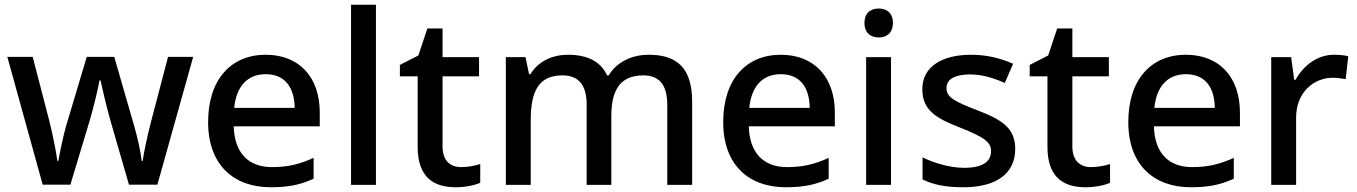

<svg xmlns="http://www.w3.org/2000/svg" viewBox="-20 -780 5725 810"><path d="M446 -271 524 -1H644L795 -540H689L617 -266C602 -208 586 -134 582 -101H578C574 -139 558 -208 546 -249L462 -540H346L259 -249C248 -212 232 -135 226 -101H222C217 -139 203 -210 189 -266L118 -540H11L160 -1H277L358 -270C374 -323 394 -408 400 -441H404C411 -408 431 -323 446 -271Z M1101 -549C956 -549 858 -446 858 -265C858 -84 966 10 1122 10C1199 10 1248 -1 1303 -26V-114C1246 -88 1196 -75 1127 -75C1027 -75 969 -136 966 -247H1329V-305C1329 -455 1242 -549 1101 -549ZM1101 -467C1184 -467 1222 -409 1223 -325H968C977 -416 1024 -467 1101 -467Z M1566 0V-760H1461V0Z M1925 -75C1879 -75 1847 -103 1847 -162V-458H2001V-539H1847V-660H1783L1745 -546L1667 -506V-458H1742V-160C1742 -27 1815 10 1903 10C1941 10 1983 2 2006 -9V-88C1985 -81 1953 -75 1925 -75Z M2717 -549C2649 -549 2583 -521 2548 -462H2541C2514 -521 2458 -549 2376 -549C2313 -549 2251 -523 2218 -467H2212L2197 -539H2114V0H2219V-272C2219 -395 2252 -462 2353 -462C2422 -462 2455 -420 2455 -338V0H2559V-290C2559 -401 2597 -462 2694 -462C2763 -462 2795 -420 2795 -338V0H2900V-351C2900 -490 2839 -549 2717 -549Z M3274 -549C3129 -549 3031 -446 3031 -265C3031 -84 3139 10 3295 10C3372 10 3421 -1 3476 -26V-114C3419 -88 3369 -75 3300 -75C3200 -75 3142 -136 3139 -247H3502V-305C3502 -455 3415 -549 3274 -549ZM3274 -467C3357 -467 3395 -409 3396 -325H3141C3150 -416 3197 -467 3274 -467Z M3688 -744C3654 -744 3627 -727 3627 -683C3627 -640 3654 -622 3688 -622C3719 -622 3747 -640 3747 -683C3747 -727 3719 -744 3688 -744ZM3739 -539H3634V0H3739Z M4263 -152C4263 -241 4204 -276 4105 -314C4004 -353 3973 -370 3973 -409C3973 -445 4008 -466 4072 -466C4123 -466 4172 -451 4219 -430L4254 -511C4199 -535 4142 -549 4077 -549C3953 -549 3871 -498 3871 -404C3871 -315 3929 -281 4032 -241C4138 -199 4161 -178 4161 -142C4161 -99 4127 -72 4047 -72C3987 -72 3919 -93 3872 -116V-23C3917 -1 3968 10 4044 10C4181 10 4263 -46 4263 -152Z M4582 -75C4536 -75 4504 -103 4504 -162V-458H4658V-539H4504V-660H4440L4402 -546L4324 -506V-458H4399V-160C4399 -27 4472 10 4560 10C4598 10 4640 2 4663 -9V-88C4642 -81 4610 -75 4582 -75Z M4983 -549C4838 -549 4740 -446 4740 -265C4740 -84 4848 10 5004 10C5081 10 5130 -1 5185 -26V-114C5128 -88 5078 -75 5009 -75C4909 -75 4851 -136 4848 -247H5211V-305C5211 -455 5124 -549 4983 -549ZM4983 -467C5066 -467 5104 -409 5105 -325H4850C4859 -416 4906 -467 4983 -467Z M5609 -549C5534 -549 5478 -501 5445 -443H5440L5427 -539H5343V0H5448V-284C5448 -390 5522 -452 5603 -452C5619 -452 5642 -449 5657 -446L5668 -543C5652 -547 5627 -549 5609 -549Z"/></svg>

Font: Noto Sans Medefaidrin Medium
Style: Regular
Weight: 500
Designer: Dalton Maag Ltd
Foundry: Dalton Maag Ltd
Version: Version 1.002